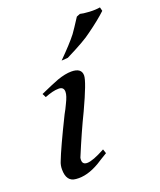

<svg xmlns="http://www.w3.org/2000/svg" viewBox="-119 -686 636 765"><g transform="rotate(-20 199.5 -304.0)"><path d="M243 -375C243 -396 229 -407 200 -407C183 -407 163 -403 140 -395C124 -389 98 -378 62 -362L70 -346C93 -355 112 -360 129 -360C144 -360 151 -353 151 -339C151 -328 146 -313 136 -293C130 -280 124 -268 117 -256C76 -173 50 -116 39 -87C34 -76 32 -64 32 -53C32 -18 45 0 72 2C103 5 136 -4 172 -25C185 -33 200 -43 219 -54L213 -72C178 -53 152 -43 136 -43C123 -43 116 -49 116 -62C116 -65 116 -68 117 -72C144 -137 169 -193 192 -240C226 -313 243 -358 243 -375ZM395 -608C383 -606 368 -605 350 -606C331 -607 318 -609 311 -611L296 -605C277 -575 263 -555 256 -545C239 -523 213 -495 179 -461C197 -462 206 -463 206 -463C262 -491 299 -512 318 -527C353 -552 380 -574 399 -592Z"/></g></svg>

Font: GFS Pyrsos
Style: Regular
Weight: 400
Designer: George Matthiopoulos
Foundry: George Matthiopoulos
Version: Version 1.0